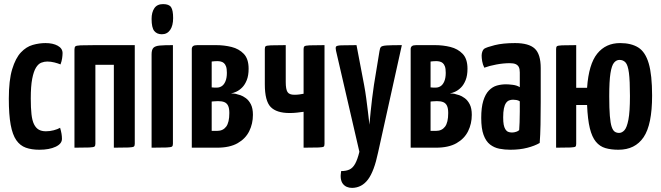

<svg xmlns="http://www.w3.org/2000/svg" viewBox="-20 -720 3221 936"><path d="M172 10Q134 10 106 0Q78 -10 59.5 -36.5Q41 -63 32 -112Q23 -161 23 -239Q23 -329 39.5 -383Q56 -437 82 -464.5Q108 -492 139.5 -501Q171 -510 202 -510Q238 -510 261.5 -497Q285 -484 285 -461Q285 -451 283 -436.5Q281 -422 275 -406Q263 -411 245.5 -415.5Q228 -420 210 -420Q196 -420 181.5 -414.5Q167 -409 155.5 -390.5Q144 -372 137 -336Q130 -300 130 -240Q130 -194 133.5 -163Q137 -132 146 -114Q155 -96 169 -88Q183 -80 204 -80Q223 -80 242 -85Q261 -90 273 -97Q278 -80 280 -67.5Q282 -55 282 -43Q282 -19 251 -4.5Q220 10 172 10Z M343 0V-478Q343 -489 347 -493.5Q351 -498 372.5 -499Q394 -500 445 -500H637V-19Q637 -9 632.5 -5.5Q628 -2 607 -1Q586 0 535 0V-404H445V-19Q445 -9 440.5 -5.5Q436 -2 415 -1Q394 0 343 0Z M719 0V-455Q719 -478 728 -487Q737 -496 759 -498Q781 -500 823 -500V-19Q823 -9 818.5 -5.5Q814 -2 792.5 -1Q771 0 719 0ZM769 -553Q745 -553 732 -569Q719 -585 719 -628Q719 -660 732.5 -680Q746 -700 775 -700Q804 -700 814 -685Q824 -670 824 -632Q824 -595 809.5 -574Q795 -553 769 -553Z M915 0V-481Q915 -490 921 -495Q927 -500 942 -500H1033Q1073 -500 1109 -491Q1145 -482 1168.5 -457.5Q1192 -433 1192 -385Q1192 -352 1183 -329.5Q1174 -307 1160.5 -293.5Q1147 -280 1132 -273Q1117 -266 1106 -265Q1114 -264 1122 -263.5Q1130 -263 1134 -261Q1140 -260 1152 -256Q1164 -252 1178.5 -241.5Q1193 -231 1203 -211.5Q1213 -192 1213 -160Q1213 -117 1195 -80.5Q1177 -44 1138.5 -22Q1100 0 1038 0ZM1039 -82Q1067 -82 1082.5 -102.5Q1098 -123 1098 -169Q1098 -192 1092 -204.5Q1086 -217 1074 -222Q1062 -227 1043 -227Q1031 -227 1023 -226Q1015 -225 1012 -225V-82Q1018 -82 1025.5 -82Q1033 -82 1039 -82ZM1012 -294Q1018 -293 1024.5 -293Q1031 -293 1038 -293Q1050 -293 1061 -300Q1072 -307 1079 -323.5Q1086 -340 1086 -365Q1086 -385 1082 -396Q1078 -407 1071.5 -412.5Q1065 -418 1056.5 -420Q1048 -422 1040 -422Q1033 -422 1026.5 -421.5Q1020 -421 1016 -420.5Q1012 -420 1012 -420Z M1460 0V-175Q1446 -173 1428 -171Q1410 -169 1392 -169Q1328 -169 1299.5 -198.5Q1271 -228 1271 -309V-481Q1271 -491 1275 -494.5Q1279 -498 1300.5 -499Q1322 -500 1373 -500V-320Q1373 -285 1381.5 -271.5Q1390 -258 1415 -258Q1427 -258 1439 -259.5Q1451 -261 1460 -263V-481Q1460 -491 1464.5 -494.5Q1469 -498 1490 -499Q1511 -500 1562 -500V-19Q1562 -9 1558.5 -5.5Q1555 -2 1533.5 -1Q1512 0 1460 0Z M1697 196Q1667 196 1651.5 176Q1636 156 1643 114Q1667 114 1683.5 106.5Q1700 99 1711.5 78Q1723 57 1732 20L1618 -473Q1615 -487 1618 -492.5Q1621 -498 1643 -499Q1665 -500 1718 -500L1755 -306Q1761 -274 1765.5 -240Q1770 -206 1773.5 -177Q1777 -148 1779 -130Q1781 -112 1781 -112Q1781 -112 1782.5 -130Q1784 -148 1787 -176.5Q1790 -205 1794 -239.5Q1798 -274 1803 -306L1830 -471Q1832 -486 1837.5 -491.5Q1843 -497 1865.5 -498.5Q1888 -500 1939 -500L1823 24Q1804 115 1774 155Q1744 195 1697 196Z M1982 0V-481Q1982 -490 1988 -495Q1994 -500 2009 -500H2100Q2140 -500 2176 -491Q2212 -482 2235.5 -457.5Q2259 -433 2259 -385Q2259 -352 2250 -329.5Q2241 -307 2227.5 -293.5Q2214 -280 2199 -273Q2184 -266 2173 -265Q2181 -264 2189 -263.5Q2197 -263 2201 -261Q2207 -260 2219 -256Q2231 -252 2245.5 -241.5Q2260 -231 2270 -211.5Q2280 -192 2280 -160Q2280 -117 2262 -80.5Q2244 -44 2205.5 -22Q2167 0 2105 0ZM2106 -82Q2134 -82 2149.5 -102.5Q2165 -123 2165 -169Q2165 -192 2159 -204.5Q2153 -217 2141 -222Q2129 -227 2110 -227Q2098 -227 2090 -226Q2082 -225 2079 -225V-82Q2085 -82 2092.5 -82Q2100 -82 2106 -82ZM2079 -294Q2085 -293 2091.5 -293Q2098 -293 2105 -293Q2117 -293 2128 -300Q2139 -307 2146 -323.5Q2153 -340 2153 -365Q2153 -385 2149 -396Q2145 -407 2138.5 -412.5Q2132 -418 2123.5 -420Q2115 -422 2107 -422Q2100 -422 2093.5 -421.5Q2087 -421 2083 -420.5Q2079 -420 2079 -420Z M2468 10Q2440 10 2414.5 5Q2389 0 2369 -15.5Q2349 -31 2337.5 -62Q2326 -93 2326 -145Q2326 -196 2336 -228.5Q2346 -261 2363.5 -279Q2381 -297 2402.5 -303Q2424 -309 2447 -309Q2459 -309 2479.5 -306.5Q2500 -304 2514 -295Q2514 -295 2514 -307.5Q2514 -320 2514 -336.5Q2514 -353 2514 -367Q2514 -384 2509 -393.5Q2504 -403 2493.5 -407.5Q2483 -412 2465 -412Q2434 -412 2399.5 -405.5Q2365 -399 2341 -390Q2333 -406 2330.5 -422Q2328 -438 2328 -449Q2328 -458 2331 -467.5Q2334 -477 2340 -482Q2352 -490 2392 -500Q2432 -510 2491 -510Q2558 -510 2587 -483Q2616 -456 2616 -388V-339Q2616 -282 2616 -223Q2616 -164 2615 -112Q2614 -60 2611 -23Q2587 -9 2550.5 0.5Q2514 10 2468 10ZM2476 -74Q2486 -74 2496.5 -77.5Q2507 -81 2511 -86Q2512 -99 2513 -123.5Q2514 -148 2514 -175.5Q2514 -203 2514 -226Q2507 -231 2497.5 -232.5Q2488 -234 2481 -234Q2471 -234 2462 -230.5Q2453 -227 2446.5 -217.5Q2440 -208 2436.5 -191Q2433 -174 2433 -148Q2433 -126 2435.5 -112.5Q2438 -99 2443.5 -90Q2449 -81 2457 -77.5Q2465 -74 2476 -74Z M2995 10Q2959 10 2931.5 2Q2904 -6 2885 -29Q2866 -52 2855.5 -94.5Q2845 -137 2842 -208H2789V-19Q2789 -9 2785.5 -5.5Q2782 -2 2761.5 -1Q2741 0 2691 0V-481Q2691 -491 2695 -494.5Q2699 -498 2719.5 -499Q2740 -500 2789 -500V-292H2842Q2850 -407 2891.5 -458.5Q2933 -510 3003 -510Q3057 -510 3091.5 -488.5Q3126 -467 3142.5 -411Q3159 -355 3159 -254Q3159 -112 3117.5 -51Q3076 10 2995 10ZM2998 -72Q3012 -72 3024 -85Q3036 -98 3043.5 -136.5Q3051 -175 3051 -252Q3051 -327 3046 -365Q3041 -403 3029.5 -415.5Q3018 -428 3000 -428Q2985 -428 2973.5 -414.5Q2962 -401 2956 -363Q2950 -325 2950 -251Q2950 -191 2953 -155Q2956 -119 2962 -101.5Q2968 -84 2977 -78Q2986 -72 2998 -72Z"/></svg>

Font: Yanone Kaffeesatz SemiBold
Style: Regular
Weight: 600
Designer: Yanone (Cyrillic: Daniel Pouzeot, Huerta Tipografica, and Cyreal)
Foundry: Yanone
Version: Version 2.003